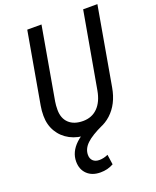

<svg xmlns="http://www.w3.org/2000/svg" viewBox="-174 -816 958 1178"><g transform="rotate(-20 304.5 -227.5)"><path d="M277.5 16Q214.5 16 166.2 -9.5Q118 -35 90.8 -80.5Q63.5 -126 63.5 -185Q63.5 -202 64.8 -217.8Q66 -233.5 69 -249.5L151 -716H244L161 -243Q159 -232 158 -218.2Q157 -204.5 157 -190Q157 -134.5 190 -103.2Q223 -72 282 -72Q340 -72 377.8 -110Q415.5 -148 428 -219L516 -716H609L519 -204Q501 -101.5 436.8 -42.8Q372.5 16 277.5 16ZM275 261Q220.5 261 188.2 230Q156 199 156 147.5Q156 85 208.5 35.2Q261 -14.5 364.5 -49.5L381.5 -6Q305.5 29 271.8 61.5Q238 94 238 134Q238 158.5 253 172.8Q268 187 294 187Q322 187 351 174L360.5 239.5Q340.5 250.5 319.5 255.8Q298.5 261 275 261Z"/></g></svg>

Font: Google Sans Code
Style: Italic
Weight: 400
Italic angle: -10°
Monospace: yes
Designer: Google Sans Code Authors
Foundry: Google LLC
Version: Version 6.000